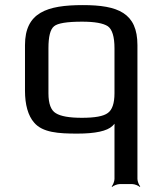

<svg xmlns="http://www.w3.org/2000/svg" viewBox="-20 -514 619 753"><path d="M305 -494C164 -494 78 -465 78 -337V-158C78 -104 90 -60 114 -33C147 6 210 10 283 10C354 10 400 0 421 -20C426 -25 433 -32 435 -37L431 -39C429 -34 429 -23 429 -16V188C429 197 423 212 418 217L420 219C425 214 440 208 449 208H499C508 208 523 214 528 219L530 217C525 212 519 197 519 188V-337C519 -463 443 -494 305 -494ZM429 -148C429 -109 420 -83 403 -71C386 -58 352 -52 301 -52C252 -52 218 -58 199 -70C180 -81 170 -107 170 -148V-325C170 -370 177 -399 192 -411C206 -423 243 -429 302 -429C351 -429 385 -423 403 -411C420 -399 429 -370 429 -325V-148Z"/></svg>

Font: Gamestation Storm
Style: Regular
Weight: 400
Designer: Jonas Hecksher
Foundry: Jonas Hecksher, Playtypeª, e-types AS
Version: Version 1.003